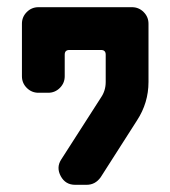

<svg xmlns="http://www.w3.org/2000/svg" viewBox="-20 -514 474 534"><path d="M393 -286Q393 -228 361 -179L260 -21Q245 0 221 0H189Q162 0 149 -24Q136 -48 150 -70L261 -243Q274 -262 274 -286V-362Q274 -375 261 -375H173Q160 -375 160 -362V-302Q160 -283 146.5 -269.5Q133 -256 114 -256H87Q68 -256 54.5 -269.5Q41 -283 41 -302V-448Q41 -467 54.5 -480.5Q68 -494 87 -494H347Q366 -494 379.5 -480.5Q393 -467 393 -448Z"/></svg>

Font: Monomaniac One
Style: Regular
Weight: 400
Version: Version 1.000; ttfautohint (v1.8.3)